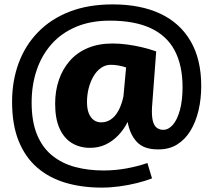

<svg xmlns="http://www.w3.org/2000/svg" viewBox="-20 -730 970 874"><path d="M443 124Q353 124 278.5 102Q204 80 149.5 33Q95 -14 65 -88Q35 -162 35 -267Q35 -362 65 -443Q95 -524 153.5 -584Q212 -644 297 -677Q382 -710 493 -710Q619 -710 709 -668Q799 -626 847.5 -543Q896 -460 896 -339Q896 -279 883.5 -226.5Q871 -174 846.5 -134Q822 -94 785 -71.5Q748 -49 698 -50Q666 -50 642.5 -58.5Q619 -67 603 -84Q587 -101 576.5 -124Q566 -147 561 -175Q543 -139 517 -112.5Q491 -86 459.5 -71.5Q428 -57 390 -57Q343 -57 307 -79Q271 -101 251 -145.5Q231 -190 231 -258Q231 -316 248 -366Q265 -416 298 -453.5Q331 -491 380 -511.5Q429 -532 492 -532Q524 -532 558 -527.5Q592 -523 626 -515Q660 -507 691 -496L672 -242Q670 -203 675.5 -180.5Q681 -158 693.5 -148.5Q706 -139 723 -139Q747 -139 767 -162Q787 -185 799 -229Q811 -273 811 -333Q811 -432 775.5 -499.5Q740 -567 666.5 -601.5Q593 -636 480 -636Q393 -636 326.5 -608Q260 -580 215 -529.5Q170 -479 147 -411Q124 -343 124 -263Q124 -177 148.5 -117.5Q173 -58 217.5 -22Q262 14 321.5 30Q381 46 451 46Q505 46 556.5 36.5Q608 27 651 12L672 82Q641 94 602.5 103.5Q564 113 523 118.5Q482 124 443 124ZM440 -173Q457 -173 472 -179.5Q487 -186 500 -199.5Q513 -213 524 -236Q535 -259 542 -292L554 -423Q536 -429 518.5 -432Q501 -435 484 -435Q460 -435 440 -421Q420 -407 406 -383.5Q392 -360 384 -329.5Q376 -299 376 -265Q376 -234 384.5 -213.5Q393 -193 407.5 -183Q422 -173 440 -173Z"/></svg>

Font: Georama SemiExpanded
Style: Bold
Weight: 700
Width: 6
Designer: Jean-Baptiste Levee
Foundry: Production Type
Version: Version 1.001